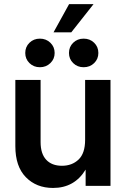

<svg xmlns="http://www.w3.org/2000/svg" viewBox="-20 -905 613 935"><path d="M238.3 10.3Q157.2 10.3 106 -42Q54.7 -94.2 54.7 -193.4V-515.6H177.7V-212.9Q177.7 -156.2 205.1 -127Q232.4 -97.7 281.7 -97.7Q330.6 -97.7 362.5 -127.9Q394.5 -158.2 394.5 -224.1V-515.6H518.1V0H397V-79.1Q342.8 10.3 238.3 10.3ZM387.2 -577.6Q356.9 -577.6 336.4 -597.7Q315.9 -617.7 315.9 -647Q315.9 -676.8 336.4 -696.8Q356.9 -716.8 387.2 -716.8Q418 -716.8 438.5 -696.8Q459 -676.8 459 -647Q459 -617.7 438.5 -597.7Q418 -577.6 387.2 -577.6ZM174.3 -577.6Q144 -577.6 123.5 -597.7Q103 -617.7 103 -647Q103 -676.8 123.5 -696.8Q144 -716.8 174.3 -716.8Q204.6 -716.8 225.3 -696.8Q246.1 -676.8 246.1 -647Q246.1 -617.7 225.3 -597.7Q204.6 -577.6 174.3 -577.6ZM240.7 -747.6 316.4 -884.8H435.5L327.1 -747.6Z"/></svg>

Font: Inter Display SemiBold
Style: Regular
Weight: 600
Designer: Rasmus Andersson
Foundry: rsms
Version: Version 4.001;git-9221beed3